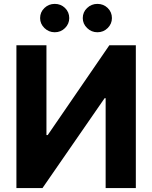

<svg xmlns="http://www.w3.org/2000/svg" viewBox="-20 -958 775 978"><path d="M63.6 -727.3V0H196.4L512.8 -457.7H518.1V0H671.9V-727.3H536.9L223 -269.9H216.6V-727.3ZM258.9 -793.7Q228.3 -793.7 206.3 -815.2Q184.3 -836.6 184.3 -865.8Q184.3 -896.3 206.3 -917.3Q228.3 -938.2 258.9 -938.2Q289.8 -938.2 311.3 -917.3Q332.7 -896.3 332.7 -865.8Q332.7 -836.6 311.3 -815.2Q289.8 -793.7 258.9 -793.7ZM476.2 -793.7Q445.7 -793.7 423.7 -815.2Q401.6 -836.6 401.6 -865.8Q401.6 -896.3 423.7 -917.3Q445.7 -938.2 476.2 -938.2Q507.1 -938.2 528.6 -917.3Q550.1 -896.3 550.1 -865.8Q550.1 -836.6 528.6 -815.2Q507.1 -793.7 476.2 -793.7Z"/></svg>

Font: Inter UI
Style: Bold
Weight: 700
Designer: Rasmus Andersson
Foundry: rsms
Version: 3.2;8d6f07862